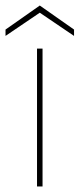

<svg xmlns="http://www.w3.org/2000/svg" viewBox="-64 -675 288 695"><path d="M70 0V-499H90V0ZM-44 -545V-568L80 -655L204 -568V-545L80 -629Z"/></svg>

Font: DM Sans 20pt Thin
Style: Regular
Weight: 250
Version: Version 4.004;gftools[0.9.30]